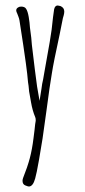

<svg xmlns="http://www.w3.org/2000/svg" viewBox="-20 -678 308 699"><path d="M62 -20Q62 -24 64 -30Q80 -70 88.5 -102Q97 -134 102 -175Q104 -187 106 -207Q108 -229 110 -238V-241Q110 -248 108 -252Q98 -276 93 -305.5Q88 -335 86 -345Q84 -369 82 -379Q80 -405 74 -449Q67 -501 51 -603Q50 -610 47 -617.5Q44 -625 43 -628Q39 -636 39 -640Q39 -647 46 -651Q50 -654 57 -654Q70 -654 75 -646Q81 -637 84.5 -616.5Q88 -596 89 -578Q95 -536 96 -515Q108 -413 115 -363L124 -311L131 -355Q133 -373 137 -389L141 -412L161 -525Q169 -570 173 -615Q175 -626 177 -644Q180 -658 190 -658L200 -656Q214 -650 214 -636Q214 -630 212 -622.5Q210 -615 209 -612L197 -552Q175 -451 169 -412Q161 -366 149 -274L135 -174Q131 -147 122 -96Q113 -45 108 -28Q100 1 85 1Q82 1 72 -3Q62 -7 62 -20Z"/></svg>

Font: Amatic SC
Style: Regular
Weight: 400
Designer: Multiple Designers
Foundry: Vernon Adams
Version: Version 2.505